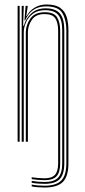

<svg xmlns="http://www.w3.org/2000/svg" viewBox="-20 -626 377 848"><path d="M176.8 202.2Q162.2 202.2 145.4 200.9Q128.5 199.5 120 197.2V189Q129.8 191.5 146.4 192.9Q163 194.2 176.8 194.2Q228.2 194.2 250.6 171.2Q273 148.2 273 95V-492.8Q273 -537.5 255.8 -567.6Q238.5 -597.8 183.5 -597.8Q117.2 -597.8 91 -535.8H88L93 -600H102.2V-595L96 -555H97.8Q110 -578.5 133.2 -592.4Q156.5 -606.2 185.5 -606.2Q225.2 -606.2 246.1 -591.1Q267 -576 274.6 -550.5Q282.2 -525 282.2 -494V95Q282.2 152.5 257.8 177.4Q233.2 202.2 176.8 202.2ZM57.8 0V-600H66.8V0ZM176.8 186Q164.2 186 147.4 184.8Q130.5 183.5 120 181.2V173Q130.8 175 147.2 176.4Q163.8 177.8 176.8 177.8Q218.5 177.8 236.6 158.6Q254.8 139.5 254.8 95V-491.8Q254.8 -539 237.2 -560Q219.8 -581 179.2 -581Q146.8 -581 126 -565.8Q105.2 -550.5 95.2 -528.1Q85.2 -505.8 85 -484.5V0H75.8V-600H85L82.2 -512.2H85.2Q94.5 -545.8 119.2 -567.6Q144 -589.5 181.8 -589.2Q225.2 -589.2 244.6 -566.4Q264 -543.5 264 -492.5V95Q264 143.8 243.8 164.9Q223.5 186 176.8 186ZM176.8 169.8Q164.2 169.8 148 168.5Q131.8 167.2 120 165.2V157Q132.2 159 148.4 160.2Q164.5 161.5 176.8 161.5Q208.8 161.5 222.8 146.1Q236.8 130.8 236.8 95V-490Q236.8 -525 224.5 -544.4Q212.2 -563.8 177 -563.8Q138.2 -563.8 121.1 -539Q104 -514.2 103.2 -485.5V0H94V-485.2Q94.8 -516 114.2 -544Q133.8 -572 178 -572Q218.5 -572 232.1 -549.6Q245.8 -527.2 245.8 -490.5V95Q245.8 135 229.8 152.4Q213.8 169.8 176.8 169.8Z"/></svg>

Font: Big Shoulders Inline Display Light
Style: Regular
Weight: 300
Designer: Patric King
Foundry: XO Type Co
Version: Version 1.000